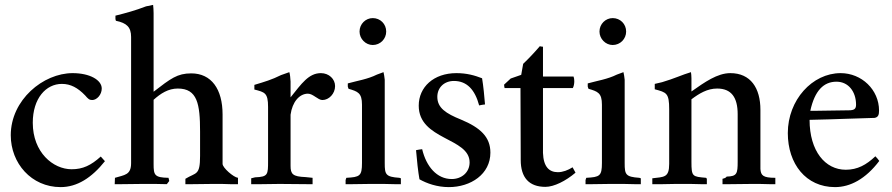

<svg xmlns="http://www.w3.org/2000/svg" viewBox="-20 -753 3646 785"><path d="M392 -113C352 -77 319 -61 273 -61C197 -61 114 -130 114 -251C114 -351 168 -410 233 -410C269 -410 298 -394 328 -363C340 -349 345 -344 357 -344C376 -344 396 -366 396 -391C396 -426 347 -454 277 -454C157 -454 24 -345 24 -200C24 -86 108 12 228 12C295 12 355 -26 409 -94Z M953 0V-26C935 -28 890 -67 890 -83V-285C890 -389 844 -453 762 -453C705 -453 678 -432 608 -378V-699C608 -712 607 -723 606 -733L577 -727C533 -710 496 -700 452 -689V-676C452 -673 453 -671 454 -668C498 -659 516 -642 516 -602V-86C516 -37 489 -38 450 -26C450 -17 449 -8 449 0H478C505 0 530 -1 562 -1H615C631 -1 646 0 662 0L672 -13L669 -26C612 -27 608 -37 608 -82V-345C637 -371 668 -391 707 -391C787 -391 798 -328 798 -215V-116C798 -34 782 -49 738 -22V0H767C794 0 818 -1 849 -1H887C897 -1 909 0 921 0Z M1168 -420C1167 -435 1166 -448 1163 -458L1129 -446C1091 -427 1063 -419 1020 -406V-387C1062 -376 1076 -374 1076 -316V-95C1076 -39 1076 -30 1023 -28L1007 -24V0H1049C1076 0 1097 -1 1123 -1C1165 -1 1199 0 1235 0H1258V-26L1229 -29C1177 -31 1168 -41 1168 -75V-94V-284C1175 -336 1204 -370 1239 -370C1260 -370 1280 -344 1298 -344C1325 -344 1350 -370 1350 -401C1350 -430 1325 -454 1292 -454C1242 -454 1213 -411 1168 -355Z M1504 -569C1535 -569 1559 -594 1559 -624C1559 -655 1535 -679 1504 -679C1475 -679 1450 -655 1450 -624C1450 -594 1475 -569 1504 -569ZM1619 0V-24L1613 -26C1557 -30 1553 -39 1553 -86V-427C1552 -438 1550 -449 1548 -458L1521 -448C1483 -429 1441 -423 1402 -412V-399L1405 -390C1443 -379 1460 -373 1460 -325V-87C1460 -33 1451 -29 1396 -26L1393 -17V0H1421C1445 0 1469 -1 1493 -1H1549C1564 -1 1578 0 1593 0Z M1963 -326C1961 -354 1956 -404 1951 -433C1920 -445 1888 -454 1846 -454C1753 -454 1692 -397 1692 -321C1692 -180 1900 -191 1900 -89C1900 -48 1867 -21 1827 -21C1766 -21 1723 -72 1706 -143C1698 -142 1689 -141 1681 -139C1684 -100 1690 -47 1695 -20C1725 -3 1767 12 1815 12C1905 12 1985 -41 1985 -129C1985 -193 1944 -231 1865 -264C1803 -289 1768 -312 1768 -357C1768 -395 1796 -422 1836 -422C1889 -422 1922 -386 1939 -322C1947 -324 1955 -325 1963 -326Z M2333 -47 2321 -69C2302 -57 2281 -49 2261 -49C2226 -49 2202 -70 2200 -128V-393H2322C2326 -400 2328 -411 2328 -421C2328 -428 2327 -435 2325 -440H2200V-562C2196 -562 2191 -563 2187 -564C2163 -536 2141 -513 2119 -492L2111 -447L2068 -432L2041 -407C2041 -403 2042 -398 2043 -393H2108C2108 -299 2109 -204 2109 -110V-99C2109 -27 2143 11 2210 11C2245 11 2293 -13 2333 -47Z M2485 -569C2516 -569 2540 -594 2540 -624C2540 -655 2516 -679 2485 -679C2456 -679 2431 -655 2431 -624C2431 -594 2456 -569 2485 -569ZM2600 0V-24L2594 -26C2538 -30 2534 -39 2534 -86V-427C2533 -438 2531 -449 2529 -458L2502 -448C2464 -429 2422 -423 2383 -412V-399L2386 -390C2424 -379 2441 -373 2441 -325V-87C2441 -33 2432 -29 2377 -26L2374 -17V0H2402C2426 0 2450 -1 2474 -1H2530C2545 -1 2559 0 2574 0Z M3150 0V-26C3099 -26 3091 -36 3089 -62V-304C3089 -393 3049 -454 2966 -454C2913 -454 2861 -417 2807 -379V-433C2807 -443 2806 -451 2805 -458C2768 -447 2738 -432 2687 -417L2657 -410V-388C2705 -375 2716 -373 2716 -306V-83C2716 -26 2695 -30 2647 -24V0H2689C2705 0 2721 -1 2742 -1H2803C2817 -1 2830 0 2845 0H2870V-22L2867 -26C2811 -31 2807 -30 2807 -92V-347C2839 -371 2872 -391 2912 -391C2970 -391 2996 -355 2996 -286V-92C2996 -43 2993 -32 2951 -31C2948 -26 2942 -24 2934 -22V0H2965C2993 0 3020 -1 3054 -1H3085C3099 -1 3112 0 3126 0Z M3559 -114C3522 -79 3486 -59 3438 -59C3354 -59 3290 -135 3290 -263C3393 -265 3501 -270 3556 -271C3571 -274 3574 -284 3574 -301C3574 -386 3503 -454 3417 -454C3301 -454 3201 -344 3201 -209C3201 -83 3275 12 3394 12C3456 12 3519 -21 3575 -95C3570 -102 3565 -108 3559 -114ZM3400 -419C3449 -419 3480 -378 3480 -325C3480 -308 3473 -302 3450 -302C3404 -302 3360 -300 3315 -300H3293C3311 -383 3348 -419 3400 -419Z"/></svg>

Font: Sibila
Style: Regular
Weight: 400
Designer: Stefan Peev
Foundry: Context Ltd
Version: Version 1.000